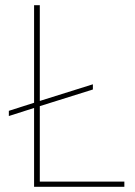

<svg xmlns="http://www.w3.org/2000/svg" viewBox="-20 -718 518 738"><path d="M458 -20H133V-310L337 -374V-394L133 -330V-698H111V-323L14 -292V-272L111 -303V0H458Z"/></svg>

Font: IBM Plex Thai Looped Thin
Style: Regular
Weight: 100
Designer: Mike Abbink, Paul van der Laan, Pieter van Rosmalen, Ben Mitchell, Mark Frömberg
Foundry: Bold Monday
Version: Version 1.0